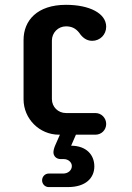

<svg xmlns="http://www.w3.org/2000/svg" viewBox="-20 -550 540 784"><path d="M240.7 99.6C258.8 99.6 273.4 112.8 273.4 127.9C273.4 145 258.3 158.7 237.8 158.7H178.7C164.1 158.7 151.9 170.9 151.9 186.5C151.9 201.2 163.6 213.9 178.7 213.9H257.3C330.6 213.9 365.2 176.3 365.2 129.4C365.2 83 333.5 45.4 270.5 44.9L290 0H369.6C394.5 0 413.6 -19.5 413.6 -43.9C413.6 -67.9 394.5 -88.4 369.6 -88.4H249.5C217.3 -88.4 191.9 -113.3 191.9 -145.5V-384.3C191.9 -416.5 217.3 -442.4 249.5 -442.4C272.9 -442.4 289.1 -434.1 303.2 -416.5C314.9 -398.9 331.5 -383.3 356.4 -383.3C388.7 -383.3 413.6 -408.7 413.6 -440.9C413.6 -495.1 346.2 -530.3 249.5 -530.3C131.8 -530.3 76.2 -466.3 76.2 -386.7V-144.5C76.2 -64.9 141.1 0 220.7 0H224.6L205.1 44.4C200.7 54.7 198.2 64.9 198.2 71.8C198.2 87.9 210.4 99.6 228 99.6Z"/></svg>

Font: Supermercado One
Style: Regular
Weight: 400
Designer: James Grieshaber
Foundry: James Grieshaber
Version: Version 1.002